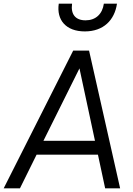

<svg xmlns="http://www.w3.org/2000/svg" viewBox="-47 -1019 719 1039"><path d="M-27 0H61L151 -182H483L522 0H603L435 -745H349ZM188 -257 383 -649 467 -257ZM271 -999C258 -911 310 -849 412 -849C513 -849 573 -910 586 -999H515C507 -942 470 -909 416 -909C361 -909 335 -942 343 -999Z"/></svg>

Font: Mluvka
Style: Italic
Weight: 400
Italic angle: -8°
Designer: Modified by Jiří Krblich, Original typeface by Gumpita Rahayu
Foundry: Gumpita Rahayu & Jiří Krblich
Version: Version 2.000;Glyphs 3.1.1 (3134)